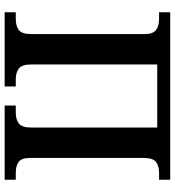

<svg xmlns="http://www.w3.org/2000/svg" viewBox="17 -771 754 828"><g transform="rotate(90 394.0 -357.0)"><path d="M33 -48H61Q93 -48 110 -61.5Q127 -75 127 -116V-602Q127 -640 109.5 -653Q92 -666 61 -666H33V-714H755V-666H726Q695 -666 678 -652.5Q661 -639 661 -598V-111Q661 -73 678 -60.5Q695 -48 726 -48H755V0H435V-48H464Q496 -48 513 -61.5Q530 -75 530 -116V-658H258V-116Q258 -75 275 -61.5Q292 -48 323 -48H353V0H33Z"/></g></svg>

Font: Noto Serif SemiBold
Style: Regular
Weight: 600
Designer: Monotype Design Team
Foundry: Monotype Imaging Inc.
Version: Version 1.001